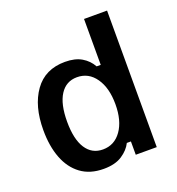

<svg xmlns="http://www.w3.org/2000/svg" viewBox="-125 -768 811 881"><g transform="rotate(-20 281.0 -328.0)"><path d="M233.3 10.8Q166.7 10.8 122.1 -22.1Q77.5 -55 55 -113.8Q32.5 -172.5 32.5 -250.8Q32.5 -368.3 83.8 -440Q135 -511.7 232.5 -511.7Q281.7 -511.7 313.3 -492.9Q345 -474.2 362.5 -442.5H382.5V-666.7H495V0H392.5V-65H372.5Q357.5 -34.2 323.3 -11.7Q289.2 10.8 233.3 10.8ZM260 -74.2Q316.7 -74.2 350.4 -122.1Q384.2 -170 384.2 -250Q384.2 -330 350.4 -378.3Q316.7 -426.7 260 -426.7Q206.7 -426.7 177.5 -381.2Q148.3 -335.8 148.3 -250Q148.3 -164.2 177.5 -119.2Q206.7 -74.2 260 -74.2Z"/></g></svg>

Font: Familjen Grotesk GF Medium
Style: Regular
Weight: 500
Designer: Anders Wikstroem, Jonas Baeckman, Matilda Gysing, Kristian Moeller
Foundry: Familjen STHLM AB
Version: Version 2.000; Beta; Release 4; Build 6